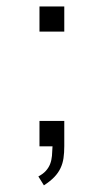

<svg xmlns="http://www.w3.org/2000/svg" viewBox="-20 -449 318 589"><path d="M177.2 -429.2H101.1V-352.1H177.2ZM177.2 -78.1H101.1V0H141.1Q140.6 15.6 139.4 29.1Q138.2 42.5 133.8 54Q129.4 65.4 120.8 75Q112.3 84.5 97.7 92.3L114.7 119.6Q134.3 106.9 146.5 94.2Q158.7 81.5 165.5 67.1Q172.4 52.7 174.8 36.1Q177.2 19.5 177.2 -1Z"/></svg>

Font: Saysettha
Style: Regular
Weight: 400
Designer: John M. Durdin
Foundry: Lao Script for Windows
Version: Version 2.201